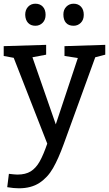

<svg xmlns="http://www.w3.org/2000/svg" viewBox="-26 -776 588 1036"><path d="M542 -534V-481L488 -467L318 1Q289 81 260 131.5Q231 182 186.5 211Q142 240 76 240Q48 240 13 234L22 162Q56 166 68 166Q112 166 140 148.5Q168 131 188 95.5Q208 60 229 -1L48 -464L-6 -474V-527L223 -534V-481L149 -467L275 -105L394 -463L322 -474V-527ZM110 -696Q110 -723 125.5 -739.5Q141 -756 165 -756Q190 -756 205 -740Q220 -724 220 -696Q220 -669 204 -653Q188 -637 165 -637Q140 -637 125.5 -652.5Q111 -668 110 -696ZM316 -698Q316 -724 332 -740Q348 -756 371 -756Q396 -756 411 -740Q426 -724 426 -696Q426 -669 410 -653Q394 -637 371 -637Q344 -637 330 -653Q316 -669 316 -698Z"/></svg>

Font: Bitter Pro Medium
Style: Regular
Weight: 500
Designer: Sol Matas, and Bitter project Authors
Foundry: Sol Matas
Version: Version 1.010